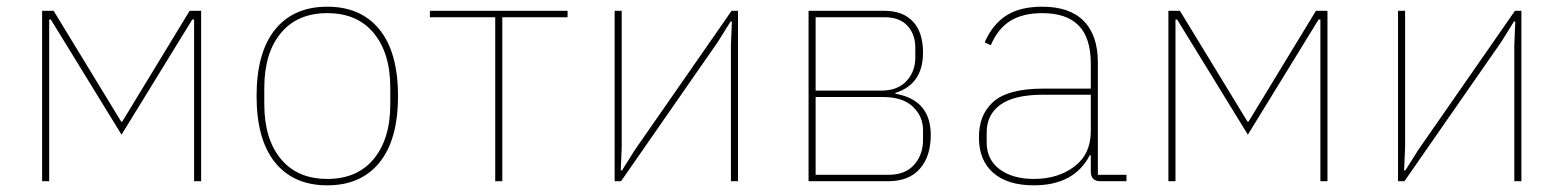

<svg xmlns="http://www.w3.org/2000/svg" viewBox="-20 -538 4641 570"><path d="M105 0V-505.9H139.2L339.8 -176.8H342.8L543 -505.9H577.1V0H556.2V-480H550.8L340.8 -138.2L130.9 -480H126V0Z M1106.7 -55.7Q1051.8 12.2 951.7 12.2Q851.6 12.2 796.6 -55.7Q741.7 -123.5 741.7 -252.9Q741.7 -382.3 796.6 -450.2Q851.6 -518.1 951.7 -518.1Q1051.8 -518.1 1106.7 -450.2Q1161.6 -382.3 1161.6 -252.9Q1161.6 -123.5 1106.7 -55.7ZM1138.7 -229V-276.9Q1138.7 -380.4 1089.6 -439.7Q1040.5 -499 951.7 -499Q862.8 -499 813.7 -439.7Q764.6 -380.4 764.6 -276.9V-229Q764.6 -125.5 813.7 -66.2Q862.8 -6.8 951.7 -6.8Q1040.5 -6.8 1089.6 -66.2Q1138.7 -125.5 1138.7 -229Z M1450.2 0V-486.8H1256.3V-505.9H1665V-486.8H1471.2V0Z M1804.7 0V-505.9H1825.7V-101.1L1822.8 -32.2H1826.7L1864.7 -92.8L2151.9 -505.9H2170.9V0H2149.9V-404.8L2152.8 -474.1H2148.9L2110.8 -413.1L1823.7 0Z M2380.4 0V-505.9H2606.4Q2660.2 -505.9 2690.2 -474.1Q2720.2 -442.4 2720.2 -381.8Q2720.2 -288.1 2638.2 -262.2V-259.8Q2743.2 -241.2 2743.2 -137.2Q2743.2 -73.7 2710.7 -36.9Q2678.2 0 2617.2 0ZM2401.4 -269H2596.2Q2645 -269 2671.1 -297.4Q2697.3 -325.7 2697.3 -367.2V-397Q2697.3 -436 2674.1 -461.4Q2650.9 -486.8 2606.4 -486.8H2401.4ZM2401.4 -19H2617.2Q2667.5 -19 2693.8 -48.8Q2720.2 -78.6 2720.2 -122.1V-151.9Q2720.2 -192.9 2689.9 -221.4Q2659.7 -250 2601.6 -250H2401.4Z M3049.3 12.2Q2971.2 12.2 2928.7 -24.9Q2886.2 -62 2886.2 -129.9Q2886.2 -162.6 2895.8 -188Q2905.3 -213.4 2926.5 -233.6Q2947.8 -253.9 2985.6 -264.4Q3023.4 -274.9 3076.2 -274.9H3218.3V-349.1Q3218.3 -425.8 3182.1 -462.4Q3146 -499 3074.2 -499Q3016.6 -499 2979.5 -476.1Q2942.4 -453.1 2921.4 -403.8L2903.3 -412.1Q2925.3 -463.9 2966.1 -491Q3006.8 -518.1 3074.2 -518.1Q3155.8 -518.1 3197.5 -475.6Q3239.3 -433.1 3239.3 -352.1V-19H3324.2V0H3247.1Q3218.3 0 3218.3 -28.8V-77.1H3215.3Q3168.9 12.2 3049.3 12.2ZM3049.3 -6.8Q3121.1 -6.8 3169.7 -43.7Q3218.3 -80.6 3218.3 -147.9V-256.8H3077.1Q2991.2 -256.8 2950.2 -227.3Q2909.2 -197.8 2909.2 -145V-115.2Q2909.2 -64 2947.8 -35.4Q2986.3 -6.8 3049.3 -6.8Z M3448.7 0V-505.9H3482.9L3683.6 -176.8H3686.5L3886.7 -505.9H3920.9V0H3899.9V-480H3894.5L3684.6 -138.2L3474.6 -480H3469.7V0Z M4130.4 0V-505.9H4151.4V-101.1L4148.4 -32.2H4152.3L4190.4 -92.8L4477.5 -505.9H4496.6V0H4475.6V-404.8L4478.5 -474.1H4474.6L4436.5 -413.1L4149.4 0Z"/></svg>

Font: Anuphan Thin
Style: Regular
Weight: 250
Designer: Mike Abbink, Paul van der Laan, Pieter van Rosmalen, Mint Tantisuwanna
Foundry: Bold Monday; Cadson Demak
Version: Version 3.002;hotconv 1.0.109;makeotfexe 2.5.65596